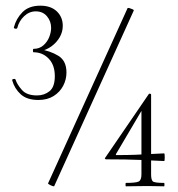

<svg xmlns="http://www.w3.org/2000/svg" viewBox="-20 -655 627 676"><path d="M119 -474 118 -482Q157 -476 185.5 -458.5Q214 -441 214 -400Q214 -375 202.5 -353Q191 -331 169 -317Q147 -303 115 -303Q75 -303 53 -323Q31 -343 23 -372Q22 -376 28 -377Q34 -378 35 -374Q40 -358 57 -338.5Q74 -319 110 -319Q136 -319 154.5 -334Q173 -349 173 -387Q173 -426 151.5 -448.5Q130 -471 98 -471Q96 -471 96 -477Q96 -483 98 -483Q119 -483 133 -495.5Q147 -508 153.5 -525Q160 -542 160 -557Q160 -580 145.5 -597.5Q131 -615 106 -615Q83 -615 65 -598Q47 -581 41 -557Q40 -553 34 -554Q28 -555 29 -559Q37 -590 59.5 -612.5Q82 -635 122 -635Q159 -635 180 -615Q201 -595 201 -564Q201 -543 190.5 -524.5Q180 -506 162 -492.5Q144 -479 119 -474ZM171 0Q171 2 165 0Q159 -2 154 -5Q149 -8 149 -9L429 -626Q430 -628 435.5 -626.5Q441 -625 446.5 -622.5Q452 -620 451 -618ZM512 -41Q512 -22 518 -16.5Q524 -11 558 -11Q559 -11 559 -5Q559 1 558 1Q545 1 531.5 0.5Q518 0 499 0Q477 0 458 0.5Q439 1 423 1Q422 1 422 -5Q422 -11 423 -11Q459 -11 468.5 -16Q478 -21 478 -41V-276L493 -290L388 -112Q387 -109 390 -109Q429 -109 455.5 -110Q482 -111 505.5 -112.5Q529 -114 558 -115Q560 -115 560 -101.5Q560 -88 558 -88Q518 -90 472 -92Q426 -94 353 -94Q352 -94 350 -96Q348 -98 350 -99L504 -324Q506 -326 509 -325Q512 -324 512 -322Z"/></svg>

Font: Cormorant Infant Light
Style: Regular
Weight: 300
Designer: Christian Thalmann (Catharsis Fonts)
Foundry: Catharsis Fonts
Version: Version 4.001